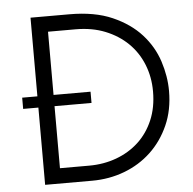

<svg xmlns="http://www.w3.org/2000/svg" viewBox="-51 -766 823 817"><g transform="rotate(-5 360.0 -357.0)"><path d="M44 -378H109V-714H275Q383 -714 458 -681Q533 -648 580 -596Q627 -544 648 -479.5Q669 -415 669 -352Q669 -271 640 -206Q611 -141 562 -95Q513 -49 448 -24.5Q383 0 310 0H109V-330H44ZM303 -65Q365 -65 419.5 -85Q474 -105 514.5 -142.5Q555 -180 578 -234Q601 -288 601 -356Q601 -418 579.5 -471.5Q558 -525 518 -564Q478 -603 422 -625.5Q366 -648 296 -648H178V-378H336V-330H178V-65Z"/></g></svg>

Font: Josefin Sans
Style: Regular
Weight: 400
Designer: Santiago Orozco
Foundry: Typemade
Version: Version 1.0